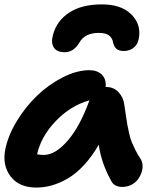

<svg xmlns="http://www.w3.org/2000/svg" viewBox="-24 -804 725 865"><path d="M435.1 -784.2Q520 -784.2 564.7 -741.9Q609.4 -699.7 603 -641.1Q599.6 -607.9 580.6 -591.1Q561.5 -574.2 533.2 -574.2Q493.2 -574.2 485.8 -611.8Q481.9 -633.3 467 -644.5Q452.1 -655.8 420.9 -655.8Q358.9 -655.8 334 -612.8Q308.1 -568.8 268.1 -568.8Q231.9 -568.8 218.3 -590.1Q204.6 -611.3 214.8 -647Q231.4 -710 287.6 -747.1Q343.8 -784.2 435.1 -784.2ZM139.2 41Q62.5 41 23.9 -9Q-14.6 -59.1 0 -131.8Q12.7 -194.3 52.2 -259.3Q91.8 -324.2 144.3 -374.3Q196.8 -424.3 259.8 -456.1Q322.8 -487.8 378.9 -487.8Q414.1 -487.8 434.6 -467.8Q455.1 -447.8 452.1 -412.1H455.1Q488.3 -412.1 510.3 -388.4Q532.2 -364.7 536.1 -332Q538.1 -319.8 542.7 -286.9Q547.4 -253.9 549.6 -242.4Q551.8 -231 557.4 -205.3Q563 -179.7 569.1 -164.8Q575.2 -149.9 585.4 -129.2Q595.7 -108.4 608.9 -88.9Q616.7 -77.1 618.2 -60.8Q619.6 -44.4 613.8 -27.3Q607.9 -10.3 596.9 4.6Q585.9 19.5 567.4 28.8Q548.8 38.1 526.9 38.1Q490.7 38.1 477.1 11.2Q432.1 -69.8 420.9 -151.9Q389.6 -98.1 353.8 -59.6Q317.9 -21 281 0.2Q244.1 21.5 209.5 31.2Q174.8 41 139.2 41ZM173.8 -106Q225.1 -106 281 -170.4Q336.9 -234.9 378.9 -352.1Q293 -327.6 227.1 -258.5Q161.1 -189.5 143.1 -108.9Q156.2 -106 173.8 -106Z"/></svg>

Font: Shantell Sans Bouncy
Style: Bold Italic
Weight: 700
Italic angle: -11.31°
Designer: Stephen Nixon, Anya Danilova, Shantell Martin
Foundry: Arrow Type
Version: Version 1.006;[9816181b4]